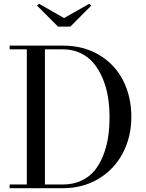

<svg xmlns="http://www.w3.org/2000/svg" viewBox="-20 -990 766 1010"><path d="M316.9 -895 449.7 -970.2 460 -960.4 350.1 -850.1H285.2L174.8 -960.4L185.5 -970.2ZM311 0H30.8V-19.5H121.1V-730.5H30.8V-750H311Q419.9 -750 502.4 -700.4Q585 -650.9 627.9 -566.2Q670.9 -481.4 670.9 -375Q670.9 -269.5 625.7 -184.1Q580.6 -98.6 498 -49.3Q415.5 0 311 0ZM311 -730.5H216.3V-19.5H311Q364.7 -19.5 407.2 -39.3Q449.7 -59.1 477.1 -92.3Q504.4 -125.5 522.7 -171.6Q541 -217.8 548.6 -268.1Q556.2 -318.4 556.2 -375Q556.2 -430.7 547.6 -481.7Q539.1 -532.7 519.8 -578.4Q500.5 -624 472.4 -657.7Q444.3 -691.4 403.1 -710.9Q361.8 -730.5 311 -730.5Z"/></svg>

Font: Bodoni* 11pt
Style: Regular
Weight: 400
Version: Version 2.3